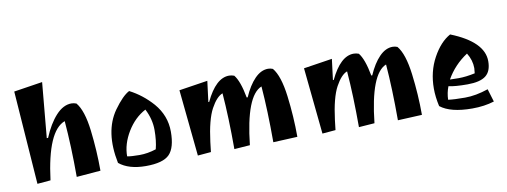

<svg xmlns="http://www.w3.org/2000/svg" viewBox="-53 -840 2978 1128"><g transform="rotate(-10 1436.5 -276.0)"><path d="M375 -418.9Q388.7 -418.9 404.3 -413.1Q445.3 -364.3 460 -242.2Q474.6 -120.1 474.6 0L331.1 11.7Q331.1 -172.9 318.4 -323.2Q211.9 -284.2 175.8 4.9L96.7 11.7L56.6 -545.9L227.5 -572.3L197.3 -243.2H205.1Q238.3 -323.2 282.2 -371.1Q326.2 -418.9 375 -418.9Z M857.4 -325.2Q921.9 -250 921.9 -154.3Q921.9 -58.6 883.8 -19.5Q845.7 19.5 743.2 19.5Q640.6 19.5 584 -27.3Q544.9 -218.8 628.9 -337.9Q681.6 -411.1 721.7 -431.6Q797.9 -392.6 857.4 -325.2ZM816.4 -67.4Q829.1 -116.2 829.1 -180.7Q829.1 -245.1 796.9 -307.6Q730.5 -272.5 687 -200.7Q643.6 -128.9 643.6 -55.7Q668.9 -50.8 717.3 -50.8Q765.6 -50.8 816.4 -67.4Z M1315.4 -418.9Q1330.1 -418.9 1345.7 -413.1Q1377 -375 1395.5 -274.4H1401.4Q1430.7 -341.8 1468.3 -380.4Q1505.9 -418.9 1547.9 -418.9Q1562.5 -418.9 1576.2 -413.1Q1617.2 -364.3 1632.8 -239.7Q1648.4 -115.2 1648.4 4.9L1503.9 11.7Q1503.9 -177.7 1492.2 -323.2Q1396.5 -285.2 1365.2 4.9L1271.5 11.7Q1271.5 -177.7 1259.8 -323.2Q1223.6 -309.6 1189.9 -247.6Q1156.2 -185.5 1139.6 -53.7L1132.8 4.9L1053.7 11.7L1013.7 -384.8L1184.6 -411.1L1168.9 -287.1H1173.8Q1236.3 -418.9 1315.4 -418.9Z M2058.6 -418.9Q2073.2 -418.9 2088.9 -413.1Q2120.1 -375 2138.7 -274.4H2144.5Q2173.8 -341.8 2211.4 -380.4Q2249 -418.9 2291 -418.9Q2305.7 -418.9 2319.3 -413.1Q2360.4 -364.3 2376 -239.7Q2391.6 -115.2 2391.6 4.9L2247.1 11.7Q2247.1 -177.7 2235.4 -323.2Q2139.6 -285.2 2108.4 4.9L2014.6 11.7Q2014.6 -177.7 2002.9 -323.2Q1966.8 -309.6 1933.1 -247.6Q1899.4 -185.5 1882.8 -53.7L1876 4.9L1796.9 11.7L1756.8 -384.8L1927.7 -411.1L1912.1 -287.1H1917Q1979.5 -418.9 2058.6 -418.9Z M2636.7 -431.6Q2830.1 -354.5 2830.1 -238.3Q2830.1 -177.7 2795.9 -151.4Q2761.7 -125 2687 -125Q2612.3 -125 2574.2 -133.8Q2559.6 -96.7 2558.6 -55.7Q2594.7 -50.8 2659.2 -50.8Q2723.6 -50.8 2797.9 -76.2L2821.3 1Q2762.7 19.5 2690.4 19.5Q2560.5 19.5 2500 -28.3Q2487.3 -85 2487.3 -134.8Q2487.3 -235.4 2531.7 -316.9Q2576.2 -398.4 2636.7 -431.6ZM2589.8 -170.9Q2599.6 -169.9 2642.1 -169.9Q2684.6 -169.9 2739.3 -181.6Q2741.2 -196.3 2742.2 -211.9Q2742.2 -259.8 2714.8 -303.7Q2634.8 -251 2589.8 -170.9Z"/></g></svg>

Font: Ravi Prakash
Style: Regular
Weight: 400
Designer: Appaji Ambarisha Darbha
Version: Version 1.0.4; ttfautohint (v1.2.42-39fb)